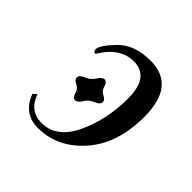

<svg xmlns="http://www.w3.org/2000/svg" viewBox="-133 -610 747 747"><g transform="rotate(45 240.5 -236.0)"><path d="M193.8 -166.5Q180.7 -168 175.8 -187.3Q170.9 -206.5 153.6 -214.4Q136.2 -222.2 136.2 -234.4Q136.2 -248.5 161.1 -258.3Q181.6 -266.6 193.1 -285.6Q204.6 -304.7 218.3 -306.2Q231.9 -304.7 236.8 -285.6Q241.7 -266.6 258.8 -258.5Q275.9 -250.5 275.9 -238.8Q275.9 -224.1 251.5 -214.8Q231 -206.5 219.5 -187.3Q208 -168 193.8 -166.5ZM168 11.7Q89.4 11.7 59.1 -67.4L73.7 -81.1Q98.1 -12.2 164.1 -12.2Q246.1 -12.2 290.8 -106.9Q335.4 -201.7 335.4 -317.9Q335.4 -436 249 -436Q173.3 -436 122.6 -350.6Q110.4 -350.6 110.4 -364.7Q110.4 -385.7 157.7 -434.8Q205.1 -483.9 293.5 -483.9Q430.7 -483.9 430.7 -312Q430.7 -164.1 353 -76.2Q275.4 11.7 168 11.7Z"/></g></svg>

Font: Kelvinch
Style: Italic
Weight: 400
Italic angle: -10°
Designer: Paul James Miller
Foundry: High-Logic / Made with FontCreator
Version: Version 3.40;July 22, 2017;FontCreator 11.0.0.2388 64-bit